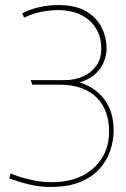

<svg xmlns="http://www.w3.org/2000/svg" viewBox="-20 -730 501 762"><path d="M102 -412 108 -394H214Q265 -394 302.5 -380.5Q340 -367 364.5 -342Q389 -317 401 -283Q413 -249 413 -208Q413 -149 385 -103.5Q357 -58 306.5 -32.5Q256 -7 186 -7Q152 -7 122.5 -12.5Q93 -18 70.5 -24.5Q48 -31 35 -36.5Q22 -42 22 -42L17 -22Q17 -22 31 -17Q45 -12 68.5 -5Q92 2 121 7Q150 12 180 12Q251 12 299 -8Q347 -28 376 -61Q405 -94 418 -133.5Q431 -173 431 -213Q431 -286 395 -334.5Q359 -383 296 -403Q338 -416 361 -439Q384 -462 393.5 -488Q403 -514 403 -537Q403 -581 383.5 -620.5Q364 -660 322 -685Q280 -710 210 -710Q184 -710 158.5 -706Q133 -702 110 -694.5Q87 -687 68 -677L76 -660Q98 -671 121 -677.5Q144 -684 166.5 -687Q189 -690 210 -690Q246 -690 277 -680.5Q308 -671 331.5 -651.5Q355 -632 368.5 -603.5Q382 -575 382 -536Q382 -497 362 -469Q342 -441 309 -426.5Q276 -412 237 -412Z"/></svg>

Font: Advent Pro Thin
Style: Regular
Weight: 250
Version: Version 3.000